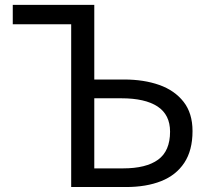

<svg xmlns="http://www.w3.org/2000/svg" viewBox="-20 -753 845 773"><path d="M266.6 0V-655.2H31.4V-733.4H359.6V-432.9H479.9Q559.3 -432.9 621.2 -411Q683.1 -389.1 719.1 -343.1Q755.1 -297.1 755.1 -225.3Q755.1 -147.7 722 -97.6Q688.9 -47.6 628.8 -23.8Q568.8 0 487.1 0ZM359.6 -75.1H475.3Q568.4 -75.1 616.6 -110.2Q664.7 -145.3 664.7 -222.9Q664.7 -291 614.4 -324.2Q564.1 -357.3 468.5 -357.3H359.6Z"/></svg>

Font: Noto Sans JP
Style: Regular
Weight: 100
Designer: Ryoko NISHIZUKA 西塚涼子 (kana, bopomofo & ideographs); Paul D. Hunt (Latin, Greek & Cyrillic); Sandoll Communications 산돌커뮤니
Foundry: Adobe
Version: Version 2.004;hotconv 1.0.118;makeotfexe 2.5.65603